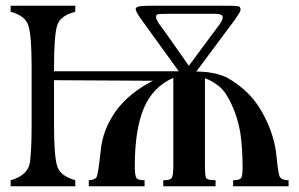

<svg xmlns="http://www.w3.org/2000/svg" viewBox="-20 -648 1040 668"><path d="M730 0H548V-21Q574 -21 578 -30Q583 -38 583 -72V-377Q513 -347 481 -273Q449 -198 449 -71Q449 -38 454 -30Q458 -21 483 -21V0H289V-21Q311 -22 316 -32Q321 -39 330 -120Q336 -196 384 -263Q430 -325 512 -367L168 -369V-211Q168 -105 179 -70Q189 -36 242 -21V0H17V-21Q76 -37 84 -82Q90 -126 90 -211V-417Q90 -523 79 -558Q69 -593 17 -607V-628H242V-607Q190 -594 179 -560Q168 -524 168 -417V-400H602L469 -584Q452 -609 452 -616Q452 -625 472 -627L496 -628H781Q798 -628 810 -626Q817 -624 817 -614Q817 -608 799 -582L663 -399Q722 -399 766 -380Q809 -357 844 -322Q881 -285 908 -226Q936 -167 942 -104Q948 -41 954 -32Q961 -21 984 -21V0H791V-21Q814 -21 819 -29Q824 -37 824 -65Q824 -131 816 -187Q807 -239 786 -284Q765 -330 743 -347Q718 -367 693 -376V-73Q693 -41 696 -32Q697 -21 730 -21ZM727 -600Q725 -600 720.5 -600Q716 -600 714 -600H570Q533 -600 529 -598Q523 -598 523 -588Q523 -584 526.5 -577.5Q530 -571 530 -570Q551 -542 588 -489Q625 -436 637 -419L737 -554Q755 -576 755 -588Q755 -600 727 -600Z"/></svg>

Font: Pochaevsk Unicode
Style: Normal
Weight: 400
Version: Version 1.1